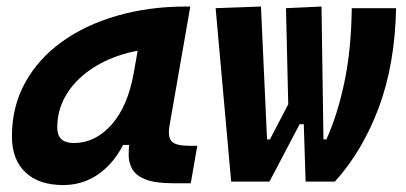

<svg xmlns="http://www.w3.org/2000/svg" viewBox="-20 -542 1212 573"><path d="M168.9 10.3Q95.7 10.3 55.7 -27.8Q15.6 -65.9 15.6 -135.3Q15.6 -223.1 54.7 -294.7Q93.8 -366.2 164.3 -417Q234.9 -467.8 329.6 -495.1Q424.3 -522.5 535.6 -522.5H547.9L485.8 -166.5Q480 -132.3 492.7 -119.6Q505.4 -106.9 545.4 -106.9H568.8L549.3 4.9H496.1Q442.9 4.9 414.3 -6.6Q385.7 -18.1 375 -36.9Q364.3 -55.7 364 -77.9Q363.8 -100.1 366.7 -122.1L398.9 -109.4H342.3L373 -175.3Q347.7 -86.9 293.9 -38.3Q240.2 10.3 168.9 10.3ZM200.7 -115.2Q264.6 -115.2 313.2 -170.2Q361.8 -225.1 379.4 -325.7L404.3 -467.3L451.2 -397Q388.2 -394.5 333.5 -375.7Q278.8 -356.9 237.8 -325.4Q196.8 -293.9 173.8 -252.2Q150.9 -210.4 150.9 -162.1Q150.9 -138.2 163.1 -126.7Q175.3 -115.2 200.7 -115.2Z M892.1 0 884.3 -242.2 840.3 -227.5 833.5 -517.6 939.5 -522.5 945.3 -126H954.1Q987.3 -199.2 1007.8 -296.6Q1028.3 -394 1029.8 -517.6H1162.1Q1158.7 -350.6 1110.6 -221.4Q1062.5 -92.3 979.5 0ZM894.5 -335 909.2 -171.4H862.3L880.4 -183.1L784.2 0H669.9L623.5 -517.6L758.8 -522.5L776.9 -126H785.6Z"/></svg>

Font: Cascadia Code PL
Style: Italic
Weight: 400
Italic angle: -10°
Monospace: yes
Designer: Aaron Bell
Foundry: Saja Typeworks
Version: Version 2404.023